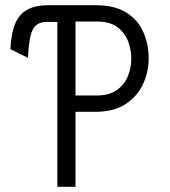

<svg xmlns="http://www.w3.org/2000/svg" viewBox="-20 -720 656 740"><path d="M201 0V-635.5H160.5Q120 -635.5 105.2 -603.8Q90.5 -572 88 -497L20 -530.5Q23 -590.5 38.2 -627.8Q53.5 -665 84.8 -682.5Q116 -700 166 -700H347Q423 -700 468.2 -670.8Q513.5 -641.5 533.2 -594.5Q553 -547.5 553 -494Q553 -444.5 532 -397.5Q511 -350.5 465.5 -319.8Q420 -289 347 -289H271V0ZM271 -352H353Q400.5 -352 429.8 -372.5Q459 -393 472.5 -425.5Q486 -458 486 -494Q486 -527 474 -560Q462 -593 433 -615Q404 -637 353 -637H271Z"/></svg>

Font: Overpass Mono Light Light
Style: Regular
Weight: 300
Monospace: yes
Version: Version 4.000